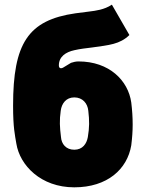

<svg xmlns="http://www.w3.org/2000/svg" viewBox="-20 -789 627 822"><path d="M298 13C440 13 525 -65 542 -167C546 -199 548 -228 548 -256C548 -287 546 -317 542 -350C529 -444 448 -526 316 -526C304 -526 293 -523 284 -520L251 -500C239 -493 232 -498 232 -509C232 -546 261 -566 298 -574C324 -580 345 -582 376 -586C446 -596 493 -599 534 -639L459 -769C426 -747 388 -743 365 -740L303 -732C100 -703 36 -603 36 -337C36 -241 44 -211 50 -174C65 -81 155 13 298 13ZM298 -148C263 -148 243 -172 241 -203C236 -243 234 -274 240 -315C244 -346 263 -372 298 -372C334 -372 355 -346 358 -315C363 -273 363 -243 356 -202C351 -174 334 -148 298 -148Z"/></svg>

Font: Finlandica Black
Style: Regular
Weight: 900
Designer: Niklas Ekholm, Juho Hiilivirta, Jaakko Suomalainen
Foundry: Helsinki Type Studio
Version: Version 2.000;Glyphs 3.2 (3202)